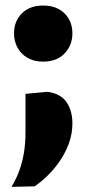

<svg xmlns="http://www.w3.org/2000/svg" viewBox="-20 -536 320 712"><path d="M139.5 -307.5Q106 -307.5 82 -321.5Q58 -335.5 45 -359.2Q32 -383 32 -412.5Q32 -457 61 -486.2Q90 -515.5 140.5 -515.5Q174 -515.5 198 -502.2Q222 -489 235.2 -465.8Q248.5 -442.5 248.5 -412.5Q248.5 -368.5 219.8 -338Q191 -307.5 139.5 -307.5ZM22.5 157Q40 128.5 51.5 97Q63 65.5 68.8 30.2Q74.5 -5 74.5 -45Q74.5 -78.5 74.5 -114.8Q74.5 -151 74.5 -188L156 -195.5Q205 -189 226.8 -157Q248.5 -125 248.5 -79Q248.5 -40.5 235.8 -5.2Q223 30 202.2 60.5Q181.5 91 156.8 115Q132 139 108.5 155Z"/></svg>

Font: Commissioner Thin ExtraBold
Style: Regular
Weight: 800
Version: Version 1.000